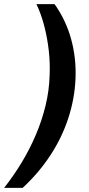

<svg xmlns="http://www.w3.org/2000/svg" viewBox="-47 -756 431 933"><path d="M218 -736Q273 -659 298.5 -566.5Q324 -474 320 -375Q316 -277 285 -182Q254 -87 197.5 -1Q141 85 63 157H-27Q18 100 57.5 35Q97 -30 127 -100.5Q157 -171 174.5 -243.5Q192 -316 194 -387Q197 -449 190 -510.5Q183 -572 168 -630Q153 -688 130 -736Z"/></svg>

Font: Archivo SemiBold
Style: Bold Italic
Weight: 700
Italic angle: -10°
Version: Version 2.001